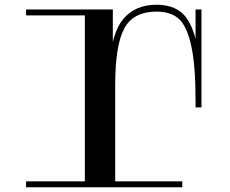

<svg xmlns="http://www.w3.org/2000/svg" viewBox="-20 -790 970 810"><path d="M830 -367 805 -366Q805 -515 786.5 -598Q768 -681 734 -711Q700 -741 640 -741Q542 -741 504 -669.5Q466 -598 466 -431L440 -502Q449 -648 499.5 -709Q550 -770 640 -770Q708 -770 748 -735Q788 -700 809 -611Q830 -522 830 -367ZM466 0H338V-750H456V-585L466 -565ZM390 0H90V-25H390ZM90 -725V-750H390V-725ZM749 -25V0H443V-25ZM830 -750V-337H805V-750Z"/></svg>

Font: Solide Mirage
Style: Mono
Weight: 400
Width: 6
Designer: Jérémy Landes
Foundry: Velvetyne Type Foundry
Version: Version 1.1